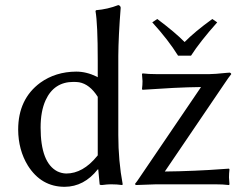

<svg xmlns="http://www.w3.org/2000/svg" viewBox="-20 -718 937 748"><path d="M360.8 -112.8V-340.8Q329.6 -390.1 288.1 -397.5Q277.3 -398.9 266.1 -398.9Q190.4 -398.9 157.7 -327.6Q138.2 -284.7 138.2 -221.2Q138.2 -84 203.6 -50.3Q220.2 -42.5 237.8 -42Q303.2 -42 358.4 -109.9Q359.9 -111.8 360.8 -112.8ZM360.8 -58.1Q307.6 9.3 231.9 9.8Q140.6 9.8 88.4 -73.2Q51.3 -133.8 50.8 -212.9Q50.8 -332 136.7 -395.5Q196.3 -438.5 276.9 -439Q316.9 -439 356.9 -419.4Q359.9 -418 360.8 -417V-481.9Q360.8 -625 352.1 -674.8L354 -678.2Q399.9 -682.1 440.9 -698.2Q449.2 -696.3 450.2 -688Q441.4 -576.2 440.9 -500V-191.9Q440.9 -91.3 458 0L456.1 2.9Q436 0 411.6 0Q398.9 0 377 2.9Q368.2 2.9 368.2 0L362.8 -58.1ZM673.8 -501Q635.3 -563 573.2 -630.9L592.8 -644Q663.6 -590.8 699.2 -554.2Q737.8 -593.8 807.1 -644L826.2 -630.9Q758.8 -555.2 724.1 -501ZM622.1 -49.8Q676.3 -50.3 738.5 -53Q800.8 -55.7 836.4 -58.6L872.1 -61L874 -58.1Q872.1 -42 872.1 -26.9Q872.1 -23.4 874 0L872.1 2.9Q849.1 0 815.9 0H589.8L508.8 2.9L505.9 -1.5Q512.7 -9.3 527.8 -32.2L763.2 -378.9Q712.4 -378.4 655.3 -375.5Q598.1 -372.6 566.4 -370.1L535.2 -368.2L533.2 -371.1Q535.2 -387.2 535.2 -401.9Q535.2 -405.3 533.2 -429.2L535.2 -432.1Q558.1 -429.2 590.8 -429.2H794.9Q815.4 -429.2 861.8 -434.1Q873.5 -435.5 875.5 -435.1Q880.4 -433.1 880.9 -429.2Q872.6 -419.4 851.1 -387.2Z"/></svg>

Font: Linux Biolinum O
Style: Regular
Weight: 400
Designer: Philipp H. Poll
Foundry: Philipp H. Poll
Version: Version 1.0.4